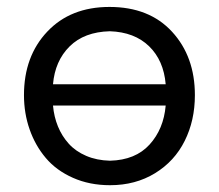

<svg xmlns="http://www.w3.org/2000/svg" viewBox="-20 -528 637 559"><path d="M298.8 -507.8Q414.6 -507.8 481 -435.5Q547.4 -363.3 547.4 -251Q547.4 -177.2 517.8 -117.9Q488.3 -58.6 431.4 -23.7Q374.5 11.2 300.3 11.2Q240.7 11.2 192.4 -10.3Q144 -31.7 113.3 -68.1Q82.5 -104.5 66.2 -151.4Q49.8 -198.2 49.8 -251Q49.8 -364.3 117.7 -436Q185.5 -507.8 298.8 -507.8ZM299.8 -437Q225.1 -435.1 182.6 -392.8Q140.1 -350.6 134.3 -282.7H462.4Q456.5 -352.1 414.1 -393.3Q371.6 -434.6 299.8 -437ZM300.3 -60.1Q374.5 -62 415.5 -107.2Q456.5 -152.3 462.4 -220.7H134.3Q137.2 -188 148.7 -159.9Q160.2 -131.8 180.2 -109.6Q200.2 -87.4 231 -74.2Q261.7 -61 300.3 -60.1Z"/></svg>

Font: Commissioner Flair
Style: Regular
Weight: 400
Designer: Kostas Bartsokas
Foundry: Kostas Bartsokas
Version: Version 1.000